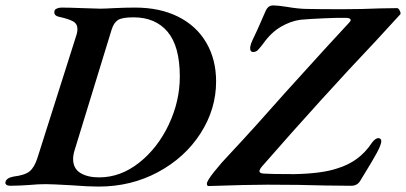

<svg xmlns="http://www.w3.org/2000/svg" viewBox="-55 -682 1499 709"><path d="M207 2Q135 -2 114 -2Q86 -2 54 1Q43 2 21 3Q-1 4 -17 4Q-26 4 -31 0.5Q-36 -3 -35 -9Q-32 -25 -5 -30Q37 -35 54.5 -49.5Q72 -64 83 -98L228 -555Q231 -566 231 -574Q231 -594 215 -603Q199 -612 163 -620Q143 -624 146 -641Q147 -647 155 -650.5Q163 -654 172 -654Q199 -654 249 -652Q297 -650 315 -650Q332 -650 366 -652Q408 -654 444 -654Q536 -654 603.5 -620Q671 -586 707 -524Q743 -462 743 -381Q743 -279 685.5 -189.5Q628 -100 528.5 -46.5Q429 7 309 7Q269 7 207 2ZM609 -399Q609 -511 564 -564.5Q519 -618 438 -618Q396 -618 380.5 -608Q365 -598 357 -572L221 -129Q215 -110 215 -95Q215 -60 241.5 -43.5Q268 -27 311 -27Q390 -27 458.5 -81Q527 -135 568 -221.5Q609 -308 609 -399ZM1147 3Q1053 0 934 0Q860 0 715 5Q709 5 709 -4Q709 -14 736 -48Q763 -82 794 -114Q883 -209 1002 -344Q1171 -531 1233 -597Q1240 -604 1240 -608Q1240 -615 1225 -616Q1200 -617 1143 -614.5Q1086 -612 1054 -609Q1018 -604 982 -583Q946 -562 917 -521Q904 -504 897 -497Q890 -490 880 -490Q867 -490 869 -509Q871 -521 878 -535Q893 -565 923 -635Q929 -650 936 -656Q943 -662 954 -662Q970 -662 1002 -657Q1048 -649 1081 -649Q1124 -648 1209 -648Q1281 -648 1348 -651L1411 -652Q1417 -652 1421.5 -642Q1426 -632 1423 -629L1333 -531Q1135 -322 913 -68Q903 -56 903 -50Q903 -42 919 -41Q943 -39 1032 -39Q1134 -41 1190 -60Q1230 -72 1262 -95Q1294 -118 1320 -157Q1332 -172 1342 -172Q1347 -172 1350 -169Q1353 -166 1353 -161Q1353 -148 1336.5 -117.5Q1320 -87 1292 -42L1275 -14Q1264 4 1242 4Z"/></svg>

Font: EB Garamond SemiBold
Style: Italic
Weight: 600
Italic angle: -17.2°
Designer: Georg Duffner and Octavio Pardo
Foundry: Georg Duffner
Version: Version 1.000